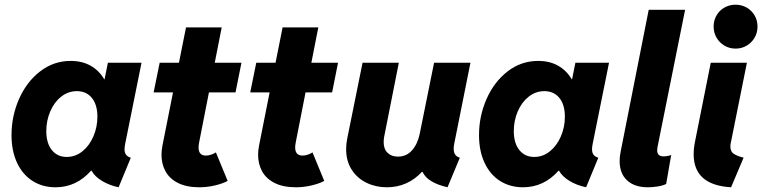

<svg xmlns="http://www.w3.org/2000/svg" viewBox="-20 -794 3263 822"><path d="M29.3 -215.8Q29.3 -296.9 61.5 -370.1Q93.8 -443.4 151.6 -488.3Q209.5 -533.2 282.7 -533.2Q331.5 -533.2 367.9 -512.7Q404.3 -492.2 426.3 -454.6H427.7L441.9 -525.4H585.9L515.6 -176.8Q513.2 -163.1 513.2 -154.8Q513.2 -140.6 519.5 -131.8Q525.9 -123 540 -118.7L487.8 7.8Q448.2 -0.5 417 -19.3Q385.7 -38.1 372.1 -63H369.6Q306.6 7.8 217.8 7.8Q162.6 7.8 119.9 -19Q77.1 -45.9 53.2 -96.7Q29.3 -147.5 29.3 -215.8ZM397 -294.4Q397 -345.7 373.3 -374.8Q349.6 -403.8 309.1 -403.8Q272 -403.8 241.9 -380.1Q211.9 -356.4 195.1 -316.9Q178.2 -277.3 178.2 -232.9Q178.2 -181.2 201.9 -151.6Q225.6 -122.1 265.6 -122.1Q302.7 -122.1 332.8 -146.2Q362.8 -170.4 379.9 -210.2Q397 -250 397 -294.4Z M671.4 -131.3Q671.4 -148.9 675.3 -169.9L720.7 -398.4H637.7L663.6 -525.4H746.1L776.4 -676.8H929.2L899.4 -525.4H1013.7L988.3 -398.4H874.5L832.5 -184.1Q830.1 -171.9 830.1 -163.1Q830.1 -127.9 861.3 -127.9Q873.5 -127.9 885.5 -132.3Q897.5 -136.7 904.3 -141.6L954.6 -19.5Q934.6 -8.3 900.6 -0.2Q866.7 7.8 833.5 7.8Q778.8 7.8 742.4 -10.5Q706.1 -28.8 688.7 -60.3Q671.4 -91.8 671.4 -131.3Z M1085 -131.3Q1085 -148.9 1088.9 -169.9L1134.3 -398.4H1051.3L1077.1 -525.4H1159.7L1189.9 -676.8H1342.8L1313 -525.4H1427.2L1401.9 -398.4H1288.1L1246.1 -184.1Q1243.7 -171.9 1243.7 -163.1Q1243.7 -127.9 1274.9 -127.9Q1287.1 -127.9 1299.1 -132.3Q1311 -136.7 1317.9 -141.6L1368.2 -19.5Q1348.1 -8.3 1314.2 -0.2Q1280.3 7.8 1247.1 7.8Q1192.4 7.8 1156 -10.5Q1119.6 -28.8 1102.3 -60.3Q1085 -91.8 1085 -131.3Z M1461.9 -155.8Q1461.9 -179.2 1466.8 -202.1L1532.2 -525.4H1687.5L1625 -210Q1622.6 -199.2 1622.6 -185.5Q1622.6 -155.8 1639.4 -139.6Q1656.2 -123.5 1683.6 -123.5Q1720.7 -123.5 1744.6 -151.1Q1768.6 -178.7 1777.3 -223.1L1838.4 -525.4H1994.1L1924.3 -176.8Q1922.4 -167 1922.4 -156.7Q1922.4 -141.1 1929 -131.8Q1935.5 -122.6 1948.7 -118.7L1896 7.8Q1809.6 -12.2 1789.1 -58.1H1786.1Q1757.3 -26.4 1719.2 -9.3Q1681.2 7.8 1636.2 7.8Q1588.9 7.8 1549.1 -11.5Q1509.3 -30.8 1485.6 -67.6Q1461.9 -104.5 1461.9 -155.8Z M2030.8 -215.8Q2030.8 -296.9 2063 -370.1Q2095.2 -443.4 2153.1 -488.3Q2210.9 -533.2 2284.2 -533.2Q2333 -533.2 2369.4 -512.7Q2405.8 -492.2 2427.7 -454.6H2429.2L2443.4 -525.4H2587.4L2517.1 -176.8Q2514.6 -163.1 2514.6 -154.8Q2514.6 -140.6 2521 -131.8Q2527.3 -123 2541.5 -118.7L2489.3 7.8Q2449.7 -0.5 2418.5 -19.3Q2387.2 -38.1 2373.5 -63H2371.1Q2308.1 7.8 2219.2 7.8Q2164.1 7.8 2121.3 -19Q2078.6 -45.9 2054.7 -96.7Q2030.8 -147.5 2030.8 -215.8ZM2398.4 -294.4Q2398.4 -345.7 2374.8 -374.8Q2351.1 -403.8 2310.5 -403.8Q2273.4 -403.8 2243.4 -380.1Q2213.4 -356.4 2196.5 -316.9Q2179.7 -277.3 2179.7 -232.9Q2179.7 -181.2 2203.4 -151.6Q2227.1 -122.1 2267.1 -122.1Q2304.2 -122.1 2334.2 -146.2Q2364.3 -170.4 2381.3 -210.2Q2398.4 -250 2398.4 -294.4Z M2632.8 -105Q2632.8 -124 2637.2 -145L2757.3 -752H2913.1L2794.9 -164.1Q2793.5 -156.7 2793.5 -150.9Q2793.5 -124.5 2821.3 -124.5Q2829.1 -124.5 2838.1 -126.2Q2847.2 -127.9 2853.5 -130.4L2832 -6.3Q2816.9 1 2794.9 4.4Q2772.9 7.8 2753.4 7.8Q2696.8 7.8 2664.8 -21.7Q2632.8 -51.3 2632.8 -105Z M2949.7 -133.8Q2949.7 -158.7 2955.6 -188L3022.9 -525.4H3177.7L3107.9 -178.2Q3106.9 -174.3 3106.9 -167Q3106.9 -144 3123.3 -134.3Q3139.6 -124.5 3163.6 -119.1L3109.9 7.8Q2949.7 -1.5 2949.7 -133.8ZM3035.2 -680.2Q3035.2 -706.5 3047.6 -728Q3060.1 -749.5 3081.5 -761.7Q3103 -773.9 3129.4 -773.9Q3155.3 -773.9 3176.8 -761.5Q3198.2 -749 3210.7 -727.8Q3223.1 -706.5 3223.1 -680.2Q3223.1 -654.3 3210.7 -632.8Q3198.2 -611.3 3176.8 -598.6Q3155.3 -585.9 3129.4 -585.9Q3103 -585.9 3081.5 -598.6Q3060.1 -611.3 3047.6 -632.8Q3035.2 -654.3 3035.2 -680.2Z"/></svg>

Font: Reddit Sans Vanilla ExtraBold
Style: Italic
Weight: 800
Italic angle: -11.25°
Designer: Stephen Hutchings
Version: Version 1.013